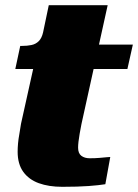

<svg xmlns="http://www.w3.org/2000/svg" viewBox="-20 -715 532 740"><path d="M220 5Q168 5 129.5 -9Q91 -23 69.5 -53Q48 -83 48 -130Q48 -145 49.5 -162Q51 -179 54.5 -198Q58 -217 61 -238L124 -522L216 -543H492L471 -449H39L58 -538H64Q85 -538 101.5 -541.5Q118 -545 129.5 -556.5Q141 -568 146 -590L168 -695H395L294 -237Q290 -217 287 -199.5Q284 -182 282.5 -169Q281 -156 281 -146Q281 -124 293.5 -114.5Q306 -105 326 -105Q347 -105 363.5 -106.5Q380 -108 391 -109Q402 -110 405 -110L386 -5Q362 -1 321.5 2Q281 5 220 5Z"/></svg>

Font: Roboto Serif Black
Style: Italic
Weight: 900
Italic angle: -10°
Version: Version 1.008